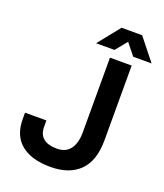

<svg xmlns="http://www.w3.org/2000/svg" viewBox="-158 -972 930 1089"><g transform="rotate(20 307.5 -428.0)"><path d="M275 12Q161 12 98.5 -39Q36 -90 36 -190V-228H165V-190Q165 -145 192.5 -121.5Q220 -98 275 -98Q328 -98 355 -134Q382 -170 382 -235V-686H513V-235Q513 -111 451 -49.5Q389 12 275 12ZM280 -736 386 -868H510L615 -736H504L420 -841L476 -840L391 -736Z"/></g></svg>

Font: Archivo Variable SemiBold
Style: Regular
Weight: 600
Designer: Hector Gatti
Foundry: Omnibus-Type
Version: Version 2.001